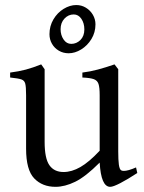

<svg xmlns="http://www.w3.org/2000/svg" viewBox="-20 -723 570 758"><path d="M373.5 -81.1Q317.9 -25.4 276.9 -5.4Q235.8 14.6 199.2 14.6Q147 14.6 115 -18.8Q83 -52.2 83 -136.2V-347.2Q83 -380.9 79.6 -393.1Q76.2 -405.3 64.7 -409.4Q53.2 -413.6 20 -417V-436.5Q54.2 -440.9 81.8 -448.2Q109.4 -455.6 142.6 -468.8L156.2 -449.7V-163.1Q156.2 -97.7 175 -70.8Q193.8 -43.9 231 -43.9Q263.2 -43.9 297.4 -63.5Q331.5 -83 373.5 -127.9V-347.2Q373.5 -377.9 368.9 -391.6Q364.3 -405.3 350.6 -410.4Q336.9 -415.5 305.2 -417V-436.5Q336.4 -440.4 366.5 -448.5Q396.5 -456.5 432.1 -468.8L446.8 -449.7V-124Q446.8 -91.8 449.2 -73.5Q451.7 -55.2 458 -50.8Q461.9 -48.3 468.8 -48.3Q485.8 -48.3 517.1 -62L522 -40Q483.9 -15.1 455.3 -0.2Q426.8 14.6 415 14.6Q378.9 14.6 373.5 -81.1ZM175.3 -587.9Q175.3 -620.1 190.9 -646.5Q206.5 -672.9 231.2 -688Q255.9 -703.1 281.2 -703.1Q301.8 -703.1 319.1 -692.6Q336.4 -682.1 346.7 -664.6Q356.9 -647 356.9 -627Q356.9 -595.2 341.1 -569.1Q325.2 -543 300.5 -527.8Q275.9 -512.7 251 -512.7Q229.5 -512.7 212.2 -522.9Q194.8 -533.2 185.1 -550.3Q175.3 -567.4 175.3 -587.9ZM219.2 -607.9Q219.2 -584.5 231 -567.1Q242.7 -549.8 261.2 -549.8Q282.2 -549.8 297.6 -565.2Q313 -580.6 313 -606.9Q313 -631.3 301.3 -648.7Q289.6 -666 271 -666Q250 -666 234.6 -649.7Q219.2 -633.3 219.2 -607.9Z"/></svg>

Font: David Libre
Style: Regular
Weight: 400
Version: Version 1.000